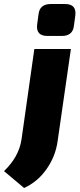

<svg xmlns="http://www.w3.org/2000/svg" viewBox="-86 -741 398 956"><path d="M167 -721H238Q296 -721 289 -664L282 -612Q276 -562 222 -562H150Q92 -562 99 -619L106 -671Q112 -721 167 -721ZM267 -497 201 -39Q191 36 146.5 100Q102 164 34 195L-66 111Q8 40 21 -46L85 -497Z"/></svg>

Font: Exo 2.0 Extra Bold
Style: Italic
Weight: 800
Italic angle: -8°
Designer: Natanael Gama
Version: Version 1.001;PS 001.001;hotconv 1.0.70;makeotf.lib2.5.58329